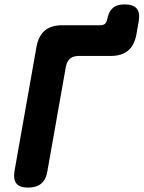

<svg xmlns="http://www.w3.org/2000/svg" viewBox="-20 -845 654 875"><path d="M108 10Q70 10 55 -8.5Q40 -27 46 -65L146 -630Q155 -681 184 -705.5Q213 -730 264 -730H437Q451 -730 458.5 -736.5Q466 -743 468 -757L469 -758Q475 -792 494 -808.5Q513 -825 547 -825Q587 -825 603 -806Q619 -787 612 -747L602 -690Q593 -639 564 -614.5Q535 -590 484 -590H339Q314 -590 299.5 -578Q285 -566 280 -540L196 -65Q190 -27 168 -8.5Q146 10 108 10Z"/></svg>

Font: Maple Mono ExtraBold
Style: Italic
Weight: 800
Italic angle: -10°
Monospace: yes
Designer: subframe7536
Version: Version 7.200